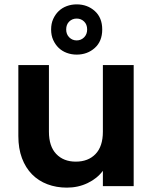

<svg xmlns="http://www.w3.org/2000/svg" viewBox="-20 -852 701 879"><path d="M592 0H451V-70Q425 -35 381.5 -14Q338 7 286 7Q238 7 197 -8.5Q156 -24 126.5 -54Q97 -84 80.5 -128Q64 -172 64 -229V-554H204V-249Q204 -182 237.5 -147Q271 -112 327 -112Q384 -112 417.5 -147Q451 -182 451 -249V-554H592ZM331 -667Q351 -667 365 -681Q379 -695 379 -717Q379 -740 365 -753.5Q351 -767 331 -767Q311 -767 297 -753.5Q283 -740 283 -717Q283 -695 297 -681Q311 -667 331 -667ZM331 -832Q380 -832 414 -801.5Q448 -771 448 -717Q448 -663 414 -632.5Q380 -602 331 -602Q307 -602 285.5 -610Q264 -618 248.5 -633Q233 -648 223.5 -669Q214 -690 214 -717Q214 -744 223.5 -765Q233 -786 248.5 -801Q264 -816 285.5 -824Q307 -832 331 -832Z"/></svg>

Font: Poppins SemiBold
Style: Regular
Weight: 600
Designer: Ninad Kale (Devanagari), Jonny Pinhorn (Latin)
Foundry: Indian Type Foundry
Version: Version 3.002 2017